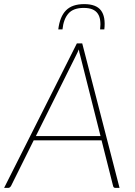

<svg xmlns="http://www.w3.org/2000/svg" viewBox="-39 -914 656 934"><path d="M0 0ZM542.5 0H522Q514 0 511.5 -8L455 -231.5H125L14 -8Q11.5 -4.5 8.2 -2.2Q5 0 1 0H-19L335 -703H361ZM135.5 -252H450L351 -644.5Q349 -651.5 347.2 -658.5Q345.5 -665.5 344.5 -673.5Q341 -665.5 337.8 -658.5Q334.5 -651.5 331 -644.5ZM370.5 -894Q429 -894 452.2 -863.2Q475.5 -832.5 468.5 -771H448Q451 -796 448.2 -815.5Q445.5 -835 436.2 -848.2Q427 -861.5 410.5 -868.5Q394 -875.5 368.5 -875.5Q317.5 -875.5 293.8 -848.2Q270 -821 265 -771H244.5Q252 -833 282 -863.5Q312 -894 370.5 -894Z"/></svg>

Font: Lato Thin
Style: Italic
Weight: 200
Italic angle: -7°
Designer: Lukasz Dziedzic
Foundry: tyPoland Lukasz Dziedzic
Version: Version 2.007; 2014-02-27